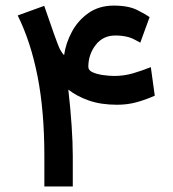

<svg xmlns="http://www.w3.org/2000/svg" viewBox="-20 -673 623 693"><path d="M139.6 -651.9 174.8 -550.8Q190.4 -506.3 197.5 -493.2Q204.6 -480 211.4 -474.1Q217.3 -517.1 239.5 -558.3Q261.7 -599.6 299.8 -626.2Q337.9 -652.8 391.1 -652.8Q444.3 -652.8 476.6 -636.2Q508.8 -619.6 520 -611.3L486.3 -519Q477.1 -523.9 467 -529.5Q457 -535.2 443.4 -539.1Q434.1 -541.5 422.6 -543.2Q411.1 -544.9 396.5 -544.9Q351.6 -544.9 325.2 -510.5Q298.8 -476.1 298.8 -431.6Q298.8 -418.9 314.9 -411.9Q331.1 -404.8 353 -401.9Q375 -398.9 392.6 -398.9Q428.2 -398.9 461.2 -408.7Q494.1 -418.5 524.4 -430.7L538.6 -327.6Q505.9 -313 472.9 -304Q439.9 -294.9 402.8 -294.9Q344.2 -294.9 300.5 -310.3Q256.8 -325.7 226.6 -349.6Q234.4 -281.7 238.5 -219.7Q242.7 -157.7 242.7 -109.9V0H140.1V-111.3Q140.1 -272 115.7 -396.7Q91.3 -521.5 43.9 -617.2Z"/></svg>

Font: Vazir Medium FD-WOL
Style: Medium-FD-WOL
Weight: 500
Designer: Saber Rastikerdar
Foundry: Saber Rastikerdar
Version: Version 30.0.0